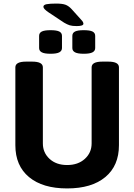

<svg xmlns="http://www.w3.org/2000/svg" viewBox="-20 -1047 752 1075"><path d="M409 -901Q384 -901 370 -905.5Q356 -910 339 -920L253 -977Q237 -988 230 -995.5Q223 -1003 223 -1009Q223 -1020 241 -1023.5Q259 -1027 294 -1027Q329 -1027 346.5 -1020.5Q364 -1014 380 -997L434 -937Q442 -929 444.5 -923.5Q447 -918 447 -914Q447 -901 409 -901ZM449 -746Q415 -746 400 -754Q385 -762 385 -778V-846Q385 -863 400 -870.5Q415 -878 449 -878Q483 -878 498 -870.5Q513 -863 513 -846V-778Q513 -762 498 -754Q483 -746 449 -746ZM263 -746Q229 -746 214 -754Q199 -762 199 -778V-846Q199 -863 214 -870.5Q229 -878 263 -878Q297 -878 312 -870.5Q327 -863 327 -846V-778Q327 -762 312 -754Q297 -746 263 -746ZM356 8Q219 8 142.5 -55.5Q66 -119 66 -234V-670Q66 -702 126 -702H160Q220 -702 220 -670V-244Q220 -192 257.5 -157.5Q295 -123 356 -123Q417 -123 455 -157.5Q493 -192 493 -244V-670Q493 -702 553 -702H586Q646 -702 646 -670V-234Q646 -119 569.5 -55.5Q493 8 356 8Z"/></svg>

Font: Asap
Style: Bold
Weight: 700
Designer: Pablo Cosgaya
Foundry: Omnibus-Type
Version: Version 3.001; ttfautohint (v1.8.3)